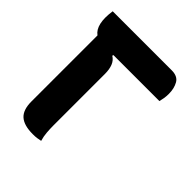

<svg xmlns="http://www.w3.org/2000/svg" viewBox="-197 -819 945 945"><g transform="rotate(45 275.0 -347.0)"><path d="M241 0Q228 3 216.5 4.5Q205 6 188 6Q127 6 98.5 -19.5Q70 -45 70 -103V-563Q24 -596 39 -700H450Q491 -700 506.5 -673Q522 -646 522 -608Q522 -591 519.5 -576Q517 -561 514 -550H194L192 -544Q212 -532 221 -509.5Q230 -487 230 -455V-96Q230 -73 232 -48Q234 -23 241 0Z"/></g></svg>

Font: Recursive Sn Csl St XBd
Style: Regular
Weight: 800
Version: Version 1.085;hotconv 1.1.0;makeotfexe 2.6.0; ttfautohint (v